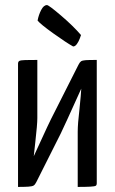

<svg xmlns="http://www.w3.org/2000/svg" viewBox="-20 -736 452 756"><path d="M51 0ZM361 -500V-15Q361 -7 357 -4.5Q353 -2 335 -1Q317 0 286 0V-217Q286 -248 293 -307Q299 -366 300 -387Q231 -234 219 -210L123 -19Q118 -9 112.5 -5.5Q107 -2 91.5 -1Q76 0 51 0V-485Q51 -493 56 -496Q61 -499 79.5 -499.5Q98 -500 127 -500V-271Q127 -246 119 -176L113 -121Q115 -124 124 -145Q174 -255 192 -289L289 -481Q294 -491 299 -494.5Q304 -498 316.5 -499Q329 -500 361 -500ZM299 -598Q298 -595 294 -584Q290 -573 283 -563Q276 -553 268 -553Q241 -568 190 -604.5Q139 -641 128 -655Q132 -677 142 -696.5Q152 -716 165 -716Q172 -716 220 -675Q268 -634 299 -598Z"/></svg>

Font: Yanone Kaffeesatz
Style: Regular
Weight: 400
Designer: Yanone (Cyrillic: Daniel Pouzeot & Huerta Tipografica)
Foundry: Yanone
Version: Version 1.100;PS 001.100;hotconv 1.0.70;makeotf.lib2.5.58329